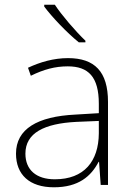

<svg xmlns="http://www.w3.org/2000/svg" viewBox="-20 -786 561 816"><path d="M213 -766H168V-758C200 -715 263 -648 315 -606H343V-613C301 -653 241 -723 213 -766ZM269 -539C208 -539 150 -522 99 -498L111 -464C166 -491 214 -504 268 -504C356 -504 400 -459 400 -345V-305L300 -299C139 -291 48 -238 48 -133C48 -44 105 10 209 10C314 10 367 -37 399 -98H401L408 0H439V-353C439 -482 382 -539 269 -539ZM304 -268 400 -272V-219C399 -101 338 -24 213 -24C134 -24 88 -64 88 -133C88 -221 168 -261 304 -268Z"/></svg>

Font: Noto Sans Ethiopic ExtraLight
Style: Regular
Weight: 200
Designer: Monotype Design Team
Foundry: Monotype Imaging Inc.
Version: Version 2.102